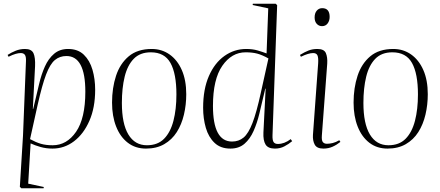

<svg xmlns="http://www.w3.org/2000/svg" viewBox="-20 -787 2371 1035"><path d="M120 -458Q121 -482 114 -491.5Q107 -501 92 -501Q80 -501 64 -496.5Q48 -492 26 -481L21 -491Q41 -504 64.5 -513.5Q88 -523 115 -523Q150 -523 160.5 -500Q171 -477 169 -430L157 -200H159L191 -335Q203 -386 222 -428.5Q241 -471 271.5 -497Q302 -523 347 -523Q400 -523 432 -492Q464 -461 478.5 -411Q493 -361 493 -303Q493 -207 462 -136Q431 -65 379 -25.5Q327 14 263 14Q229 14 199 5.5Q169 -3 145 -14L132 203L216 221L215 228H95L87 220L104 -56ZM338 -485Q302 -485 276 -463.5Q250 -442 228.5 -385.5Q207 -329 183 -222L142 -37Q173 -20 200 -12Q227 -4 264 -4Q340 -4 390 -76.5Q440 -149 440 -293Q440 -485 338 -485Z M767 14Q710 14 669 -17.5Q628 -49 606 -105Q584 -161 584 -234Q584 -313 605.5 -378.5Q627 -444 674 -483.5Q721 -523 798 -523Q852 -523 894 -493.5Q936 -464 960 -409.5Q984 -355 984 -279Q984 -222 971.5 -169Q959 -116 933 -75Q907 -34 865.5 -10Q824 14 767 14ZM772 -4Q830 -4 864.5 -39Q899 -74 915 -136Q931 -198 931 -278Q931 -390 899 -447.5Q867 -505 793 -505Q735 -505 701 -470Q667 -435 652 -373.5Q637 -312 637 -232Q637 -120 672 -62Q707 -4 772 -4Z M1449 -59Q1448 -31 1455 -21Q1462 -11 1478 -11Q1513 -11 1547 -37L1555 -26Q1536 -10 1513 2Q1490 14 1462 14Q1425 14 1411.5 -8Q1398 -30 1400 -73L1412 -309H1410L1378 -174Q1366 -124 1347 -81Q1328 -38 1298 -12Q1268 14 1222 14Q1169 14 1136.5 -17Q1104 -48 1089.5 -98Q1075 -148 1075 -206Q1075 -306 1106 -377Q1137 -448 1190 -485.5Q1243 -523 1307 -523Q1342 -523 1369 -515Q1396 -507 1417 -499L1426 -742L1342 -760L1343 -767H1466L1474 -759ZM1231 -24Q1267 -24 1293 -45.5Q1319 -67 1341 -124Q1363 -181 1386 -287L1427 -472Q1393 -491 1366.5 -498Q1340 -505 1304 -505Q1229 -505 1178.5 -432.5Q1128 -360 1128 -216Q1128 -24 1231 -24Z M1676 -693Q1676 -716 1687.5 -729.5Q1699 -743 1717 -743Q1757 -743 1757 -696Q1757 -675 1746 -660.5Q1735 -646 1716 -646Q1699 -646 1687.5 -658.5Q1676 -671 1676 -693ZM1695 -445Q1697 -475 1691.5 -488Q1686 -501 1668 -501Q1643 -501 1602 -481L1597 -491Q1623 -507 1644 -515Q1665 -523 1691 -523Q1727 -523 1736.5 -501Q1746 -479 1744 -445L1715 -56Q1713 -30 1720.5 -21Q1728 -12 1742 -12Q1757 -12 1773.5 -16Q1790 -20 1809 -31L1815 -22Q1795 -6 1772.5 4Q1750 14 1723 14Q1688 14 1676.5 -7.5Q1665 -29 1667 -60Z M2069 14Q2012 14 1971 -17.5Q1930 -49 1908 -105Q1886 -161 1886 -234Q1886 -313 1907.5 -378.5Q1929 -444 1976 -483.5Q2023 -523 2100 -523Q2154 -523 2196 -493.5Q2238 -464 2262 -409.5Q2286 -355 2286 -279Q2286 -222 2273.5 -169Q2261 -116 2235 -75Q2209 -34 2167.5 -10Q2126 14 2069 14ZM2074 -4Q2132 -4 2166.5 -39Q2201 -74 2217 -136Q2233 -198 2233 -278Q2233 -390 2201 -447.5Q2169 -505 2095 -505Q2037 -505 2003 -470Q1969 -435 1954 -373.5Q1939 -312 1939 -232Q1939 -120 1974 -62Q2009 -4 2074 -4Z"/></svg>

Font: Literata 72pt ExtraLight
Style: Italic
Weight: 200
Italic angle: -2°
Designer: Latin by Veronika Burian and Jose Scaglione. Greek by Irene Vlachou. Cyrillic by Vera Evstafieva
Foundry: TypeTogether
Version: Version 3.002